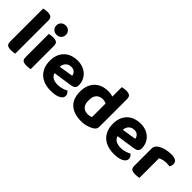

<svg xmlns="http://www.w3.org/2000/svg" viewBox="102 -1551 2416 2416"><g transform="rotate(45 1310.5 -343.0)"><path d="M146 7Q101 7 81.5 -7.5Q62 -22 62 -64V-651Q72 -654 90.5 -657Q109 -660 131 -660Q175 -660 195 -645Q215 -630 215 -588V-1Q204 2 186 4.5Q168 7 146 7Z M490 -1Q480 2 462 4.5Q444 7 422 7Q377 7 357.5 -7.5Q338 -22 338 -64V-475Q348 -478 366 -481Q384 -484 406 -484Q451 -484 470.5 -469Q490 -454 490 -412ZM329 -619Q329 -653 352.5 -677Q376 -701 414 -701Q452 -701 475.5 -677Q499 -653 499 -619Q499 -584 475.5 -560Q452 -536 414 -536Q376 -536 352.5 -560Q329 -584 329 -619Z M737 -177Q751 -135 786 -117.5Q821 -100 867 -100Q909 -100 946 -111.5Q983 -123 1006 -137Q1021 -127 1031 -111Q1041 -95 1041 -76Q1041 -53 1027 -36Q1013 -19 988.5 -7.5Q964 4 930.5 9.5Q897 15 857 15Q798 15 748 -1.5Q698 -18 662 -50.5Q626 -83 605.5 -132Q585 -181 585 -247Q585 -311 605.5 -358Q626 -405 660.5 -436Q695 -467 739.5 -481.5Q784 -496 831 -496Q882 -496 924.5 -480.5Q967 -465 997.5 -437Q1028 -409 1045 -370Q1062 -331 1062 -285Q1062 -253 1045 -237Q1028 -221 997 -216ZM832 -383Q789 -383 760.5 -356.5Q732 -330 727 -280L918 -311Q916 -337 895 -360Q874 -383 832 -383Z M1380 -496Q1403 -496 1423.5 -492.5Q1444 -489 1461 -483V-651Q1472 -654 1490 -657Q1508 -660 1530 -660Q1575 -660 1594.5 -645Q1614 -630 1614 -588V-101Q1614 -77 1604 -60.5Q1594 -44 1572 -30Q1544 -13 1500 1Q1456 15 1399 15Q1273 15 1200.5 -48.5Q1128 -112 1128 -239Q1128 -305 1147.5 -353Q1167 -401 1201 -433Q1235 -465 1281 -480.5Q1327 -496 1380 -496ZM1462 -361Q1449 -367 1433.5 -371.5Q1418 -376 1401 -376Q1347 -376 1315 -343Q1283 -310 1283 -238Q1283 -169 1313.5 -137.5Q1344 -106 1398 -106Q1419 -106 1435.5 -110.5Q1452 -115 1462 -121Z M1859 -177Q1873 -135 1908 -117.5Q1943 -100 1989 -100Q2031 -100 2068 -111.5Q2105 -123 2128 -137Q2143 -127 2153 -111Q2163 -95 2163 -76Q2163 -53 2149 -36Q2135 -19 2110.5 -7.5Q2086 4 2052.5 9.5Q2019 15 1979 15Q1920 15 1870 -1.5Q1820 -18 1784 -50.5Q1748 -83 1727.5 -132Q1707 -181 1707 -247Q1707 -311 1727.5 -358Q1748 -405 1782.5 -436Q1817 -467 1861.5 -481.5Q1906 -496 1953 -496Q2004 -496 2046.5 -480.5Q2089 -465 2119.5 -437Q2150 -409 2167 -370Q2184 -331 2184 -285Q2184 -253 2167 -237Q2150 -221 2119 -216ZM1954 -383Q1911 -383 1882.5 -356.5Q1854 -330 1849 -280L2040 -311Q2038 -337 2017 -360Q1996 -383 1954 -383Z M2425 -1Q2415 2 2397 4.5Q2379 7 2357 7Q2312 7 2292 -7.5Q2272 -22 2272 -64V-369Q2272 -397 2286 -417Q2300 -437 2325 -452Q2358 -472 2404.5 -483.5Q2451 -495 2502 -495Q2606 -495 2606 -425Q2606 -408 2601 -394Q2596 -380 2590 -370Q2567 -375 2534 -375Q2505 -375 2476 -368Q2447 -361 2425 -349Z"/></g></svg>

Font: Baloo Tammudu 2
Style: Bold
Weight: 700
Designer: Maithili Shingre, Omkar Shende and Ek Type
Foundry: Ek Type
Version: Version 1.640;hotconv 1.0.111;makeotfexe 2.5.65597; ttfautoh